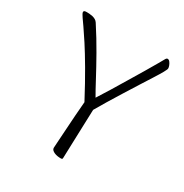

<svg xmlns="http://www.w3.org/2000/svg" viewBox="-156 -776 877 914"><g transform="rotate(30 283.0 -319.5)"><path d="M301 13Q292 13 283 11.5Q274 10 266 6.5Q258 3 253 -2Q248 -7 248 -14Q248 -18 250 -46.5Q252 -75 254.5 -116Q257 -157 260 -199.5Q263 -242 266 -275Q221 -360 185.5 -420.5Q150 -481 124 -521Q98 -561 81.5 -584.5Q65 -608 58 -618Q54 -624 49.5 -631.5Q45 -639 45 -643Q45 -648 48.5 -650Q52 -652 62 -652Q67 -652 75.5 -651.5Q84 -651 93 -649Q102 -647 110 -642.5Q118 -638 123 -630Q164 -567 198 -507Q232 -447 258 -398Q284 -349 301 -320Q320 -349 344 -388.5Q368 -428 393 -469.5Q418 -511 440.5 -548.5Q463 -586 478 -612.5Q493 -639 497 -646Q499 -649 501 -650.5Q503 -652 506 -652Q513 -652 518.5 -645Q524 -638 527.5 -629Q531 -620 531 -614Q531 -611 529 -606Q527 -601 521 -590Q511 -572 492.5 -543Q474 -514 451.5 -478.5Q429 -443 405 -404.5Q381 -366 359 -330Q337 -294 320 -264Q318 -197 315.5 -130Q313 -63 311 5Q311 9 309.5 11Q308 13 301 13Z"/></g></svg>

Font: Briem Hand Thin
Style: Regular
Weight: 100
Designer: Gunnlaugur SE Briem, Eben Sorkin
Foundry: Sorkin Type Co.
Version: Version 1.003